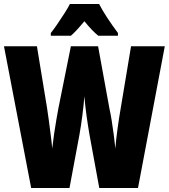

<svg xmlns="http://www.w3.org/2000/svg" viewBox="-20 -947 850 967"><path d="M810 -714 675 0H480L431 -267Q423 -313 416 -363Q409 -413 405 -462Q402 -422 395 -367Q388 -312 380 -268L330 0H137L0 -714H166L217 -403Q221 -379 225.5 -344Q230 -309 235 -271Q240 -233 243 -199Q247 -235 252.5 -273Q258 -311 264 -345Q270 -379 274 -401L337 -714H474L531 -401Q537 -375 542.5 -340Q548 -305 553 -268Q558 -231 561 -199Q564 -240 571.5 -295.5Q579 -351 588 -402L640 -714ZM479 -927Q513 -862 574 -781V-767H475Q445 -791 405 -840Q361 -787 337 -767H236V-781Q250 -798 269 -826Q288 -854 306 -882Q324 -910 332 -927Z"/></svg>

Font: Noto Sans Gurmukhi ExtraCondensed Black
Style: Regular
Weight: 900
Width: 2
Designer: Jelle Bosma - Monotype Design Team
Foundry: Monotype Imaging Inc.
Version: Version 2.004; ttfautohint (v1.8.4.7-5d5b)